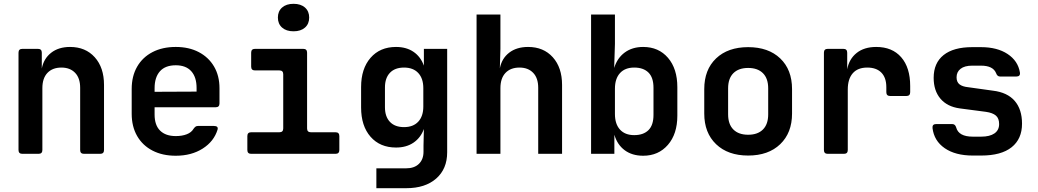

<svg xmlns="http://www.w3.org/2000/svg" viewBox="-20 -806 5440 1006"><path d="M97 0Q77 0 77 -20V-530Q77 -550 97 -550H179Q199 -550 199 -530V-447Q209 -499 248 -529.5Q287 -560 347 -560Q428 -560 476.5 -506Q525 -452 525 -361V-20Q525 0 505 0H420Q400 0 400 -20V-346Q400 -397 373.5 -424.5Q347 -452 302 -452Q255 -452 228.5 -424Q202 -396 202 -344V-20Q202 0 182 0Z M901 10Q831 10 779 -17Q727 -44 698.5 -93.5Q670 -143 670 -210V-340Q670 -407 698.5 -456.5Q727 -506 779 -533Q831 -560 901 -560Q970 -560 1021.5 -533Q1073 -506 1101.5 -457.5Q1130 -409 1130 -344V-264Q1130 -244 1110 -244H790V-206Q790 -150 819 -121.5Q848 -93 901 -93Q934 -93 958.5 -102.5Q983 -112 994 -131Q999 -138 1004 -142Q1009 -146 1017 -146H1101Q1125 -146 1120 -127Q1101 -65 1042 -27.5Q983 10 901 10ZM790 -344V-325L1010 -326V-345Q1010 -402 982 -433Q954 -464 901 -464Q846 -464 818 -432.5Q790 -401 790 -344Z M1296 0Q1276 0 1276 -20V-93Q1276 -113 1296 -113H1444Q1464 -113 1464 -133V-417Q1464 -437 1444 -437H1316Q1296 -437 1296 -457V-530Q1296 -550 1316 -550H1569Q1589 -550 1589 -530V-133Q1589 -113 1609 -113H1738Q1758 -113 1758 -93V-20Q1758 0 1738 0ZM1518 -642Q1480 -642 1458 -661.5Q1436 -681 1436 -714Q1436 -747 1458 -766.5Q1480 -786 1518 -786Q1556 -786 1578 -766.5Q1600 -747 1600 -714Q1600 -681 1578 -661.5Q1556 -642 1518 -642Z M1952 180V76H2107Q2151 76 2175 52.5Q2199 29 2199 -11V-44L2201 -130Q2184 -84 2146.5 -58.5Q2109 -33 2055 -33Q1971 -33 1921.5 -89.5Q1872 -146 1872 -243V-350Q1872 -446 1921.5 -503Q1971 -560 2055 -560Q2109 -560 2146.5 -534.5Q2184 -509 2201 -462V-550H2323V-8Q2323 79 2265.5 129.5Q2208 180 2109 180ZM2097 -140Q2145 -140 2171.5 -168.5Q2198 -197 2198 -248V-344Q2198 -395 2171.5 -423.5Q2145 -452 2097 -452Q2049 -452 2023 -424.5Q1997 -397 1997 -348V-244Q1997 -195 2023 -167.5Q2049 -140 2097 -140Z M2477 0V-730H2602V-550L2599 -448Q2609 -500 2648 -530Q2687 -560 2747 -560Q2828 -560 2876.5 -506Q2925 -452 2925 -361V0H2800V-346Q2800 -397 2773.5 -424.5Q2747 -452 2702 -452Q2655 -452 2628.5 -424Q2602 -396 2602 -344V0Z M3350 10Q3292 10 3253 -19Q3214 -48 3199 -100V0H3077V-730H3202V-576L3198 -450Q3214 -502 3253.5 -531Q3293 -560 3350 -560Q3431 -560 3480 -503Q3529 -446 3529 -349V-200Q3529 -104 3479.5 -47Q3430 10 3350 10ZM3303 -98Q3351 -98 3377.5 -124Q3404 -150 3404 -204V-346Q3404 -400 3377.5 -426Q3351 -452 3303 -452Q3255 -452 3228.5 -423Q3202 -394 3202 -341V-209Q3202 -156 3228.5 -127Q3255 -98 3303 -98Z M3900 9Q3794 9 3732 -50.5Q3670 -110 3670 -211V-339Q3670 -441 3732 -500Q3794 -559 3900 -559Q4006 -559 4068 -500Q4130 -441 4130 -339V-211Q4130 -110 4068 -50.5Q4006 9 3900 9ZM3900 -100Q3950 -100 3977.5 -127.5Q4005 -155 4005 -207V-343Q4005 -395 3977.5 -422.5Q3950 -450 3900 -450Q3850 -450 3822.5 -422.5Q3795 -395 3795 -343V-207Q3795 -155 3822.5 -127.5Q3850 -100 3900 -100Z M4317 0Q4297 0 4297 -20V-530Q4297 -550 4317 -550H4399Q4419 -550 4419 -530V-443Q4429 -497 4468.5 -528.5Q4508 -560 4571 -560Q4655 -560 4702 -506Q4749 -452 4749 -355V-323Q4749 -303 4729 -303H4644Q4624 -303 4624 -323V-349Q4624 -399 4598 -425.5Q4572 -452 4524 -452Q4474 -452 4448 -422Q4422 -392 4422 -337V-20Q4422 0 4402 0Z M5077 9Q4986 9 4930 -29.5Q4874 -68 4866 -135Q4864 -156 4885 -156H4969Q4985 -156 4990 -138Q5003 -90 5077 -90H5121Q5166 -90 5190.5 -107Q5215 -124 5215 -156Q5215 -186 5198 -200.5Q5181 -215 5146 -220L5009 -238Q4943 -247 4907.5 -289Q4872 -331 4872 -398Q4872 -476 4924 -517.5Q4976 -559 5074 -559H5120Q5205 -559 5259.5 -523Q5314 -487 5324 -426Q5327 -405 5305 -405H5220Q5205 -405 5199 -423Q5183 -462 5120 -462H5074Q5034 -462 5013 -445.5Q4992 -429 4992 -401Q4992 -376 5007.5 -364Q5023 -352 5053 -349L5182 -331Q5258 -322 5296.5 -277.5Q5335 -233 5335 -158Q5335 -78 5280.5 -34.5Q5226 9 5121 9Z"/></svg>

Font: Pitagon Sans Mono
Style: Bold
Weight: 700
Monospace: yes
Designer: Travis Tran
Foundry: Pitagon
Version: Version 1.001; ttfautohint (v1.8.4.7-5d5b);gftools[0.9.26]